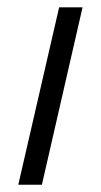

<svg xmlns="http://www.w3.org/2000/svg" viewBox="-20 -508 277 528"><path d="M30.3 0 142.6 -487.8H207L95.2 0Z"/></svg>

Font: HK Grotesk Legacy
Style: Italic
Weight: 400
Italic angle: -13°
Designer: Alfredo Marco Pradil
Foundry: Hanken Design Co.
Version: Version 2.022;PS 002.022;hotconv 1.0.88;makeotf.lib2.5.64775